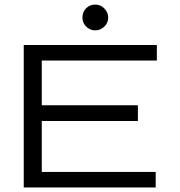

<svg xmlns="http://www.w3.org/2000/svg" viewBox="-20 -821 790 841"><path d="M84 0V-624H667V-556H163V-360H584V-291H163V-68H662V0ZM397 -688Q374 -688 357.5 -704.5Q341 -721 341 -744Q341 -768 357 -784.5Q373 -801 397 -801Q420 -801 437 -784Q454 -767 454 -744Q454 -721 437 -704.5Q420 -688 397 -688Z"/></svg>

Font: Inconsolata ExtraExpanded
Style: Regular
Weight: 400
Width: 8
Monospace: yes
Designer: Raph Levien, Cyreal, Brenton Simpson
Foundry: Raph Levien, Cyreal, Google
Version: Version 3.000; ttfautohint (v1.8.2.53-6de2)